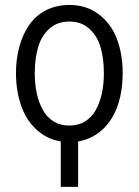

<svg xmlns="http://www.w3.org/2000/svg" viewBox="-20 -554 555 768"><path d="M119.1 -262.2C119.1 -301.8 124 -336.4 132.8 -366.2C141.6 -396 156.7 -420.4 177.7 -439.5C198.7 -458.5 226.1 -467.8 257.8 -467.8C289.6 -467.8 315.9 -458.5 336.9 -439.5C357.9 -420.4 373 -396 381.8 -366.2C390.6 -336.4 395.5 -301.8 395.5 -262.2C395.5 -232.9 393.1 -206.1 387.7 -181.2C382.3 -156.2 374 -133.8 363.3 -114.3C352.5 -94.7 338.4 -79.6 320.3 -68.4C302.2 -57.1 281.7 -51.8 257.8 -51.8C233.9 -51.8 212.4 -57.1 194.3 -68.4C176.3 -79.6 162.1 -94.7 151.4 -114.3C140.6 -133.8 132.3 -156.2 127 -181.2C121.6 -206.1 119.1 -232.9 119.1 -262.2ZM43.9 -262.2C43.9 -210 52.2 -163.6 67.9 -122.6C83.5 -81.5 107.9 -48.3 140.6 -23.4C164.6 -4.9 192.4 6.8 223.1 11.7V193.4H292.5V11.7C323.2 6.8 351.1 -5.4 375 -23.4C407.7 -48.3 431.6 -81.1 447.3 -122.1C462.9 -163.1 470.7 -210 470.7 -262.2C470.7 -314 462.4 -359.9 446.8 -400.4C431.2 -440.9 406.7 -473.1 374 -497.6C341.3 -522 302.7 -534.2 257.8 -534.2C223.6 -534.2 192.4 -527.3 165 -513.7C137.7 -500 115.7 -480.5 98.1 -456.1C80.6 -431.6 67.4 -402.3 58.1 -369.6C48.8 -336.9 43.9 -300.8 43.9 -262.2Z"/></svg>

Font: Tuffy
Style: Regular
Weight: 500
Designer: Thatcher Ulrich, Karoly Barta and Michael Everson
Version: Version 001.270